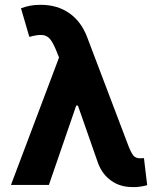

<svg xmlns="http://www.w3.org/2000/svg" viewBox="-20 -757 647 786"><path d="M522.5 8.8Q472.7 8.8 437 -16.1Q399.4 -41.5 381.3 -89.4L289.1 -353L229.5 -502L209 -553.2Q196.3 -583.5 184.1 -598.1Q171.4 -612.3 151.9 -613.8Q133.8 -615.2 100.1 -606L65.9 -723.1Q86.4 -730.5 104.5 -733.9Q123 -737.3 146.5 -737.3Q214.8 -737.3 263.7 -703.1Q313 -668.5 336.9 -604.5L503.4 -166Q514.6 -135.7 524.9 -121.6Q534.2 -108.9 554.2 -108.9Q559.1 -108.9 562 -109.4Q563.5 -109.4 565.9 -109.4Q568.4 -109.4 569.3 -109.9L582.5 1Q572.3 4.4 555.2 6.8Q538.6 9.8 522.5 8.8ZM180.2 0H24.9L241.2 -573.2L335.9 -324.7H292Z"/></svg>

Font: My Font
Style: Bold
Weight: 500
Designer: Rasmus Andersson
Foundry: rsms
Version: Version 0.001